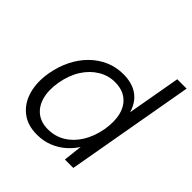

<svg xmlns="http://www.w3.org/2000/svg" viewBox="-196 -861 1015 1015"><g transform="rotate(45 311.5 -354.0)"><path d="M235 12Q165 12 119 -24Q73 -60 55 -122.5Q37 -185 51 -264Q62 -324 87 -374Q112 -424 149.5 -461Q187 -498 233.5 -518Q280 -538 333 -538Q398 -538 440.5 -508.5Q483 -479 500 -420L553 -720H623L496 0H433L445 -106Q426 -75 395.5 -48Q365 -21 324.5 -4.5Q284 12 235 12ZM256 -49Q309 -49 352.5 -75Q396 -101 426 -149Q456 -197 468 -263Q479 -329 466 -377Q453 -425 418.5 -451Q384 -477 331 -477Q282 -477 238.5 -451Q195 -425 164.5 -377.5Q134 -330 122 -263Q111 -197 124.5 -149Q138 -101 172 -75Q206 -49 256 -49Z"/></g></svg>

Font: DM Sans 9pt Light
Style: Italic
Weight: 300
Italic angle: -10°
Version: Version 4.004;gftools[0.9.30]